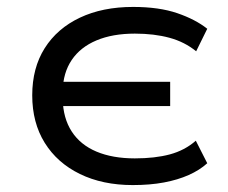

<svg xmlns="http://www.w3.org/2000/svg" viewBox="-20 -525 658 554"><path d="M363 9Q276 9 210.5 -23Q145 -55 109 -113Q73 -171 73 -250Q73 -329 109 -386Q145 -443 210.5 -474Q276 -505 364 -505Q439 -505 491.5 -487Q544 -469 578 -442L546 -377Q513 -404 469 -416Q425 -428 369 -428Q305 -428 258.5 -408.5Q212 -389 187 -352Q162 -315 161 -263L148 -289H471V-219H148L161 -239Q162 -184 187 -145.5Q212 -107 258.5 -87.5Q305 -68 369 -68Q427 -68 470 -79.5Q513 -91 545 -119L578 -54Q556 -34 524.5 -20Q493 -6 453 1.5Q413 9 363 9Z"/></svg>

Font: Nunito Sans 7pt SemiExpanded
Style: Regular
Weight: 400
Width: 6
Designer: Vernon Adams
Foundry: Vernon Adams
Version: Version 3.101;gftools[0.9.27]